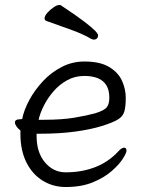

<svg xmlns="http://www.w3.org/2000/svg" viewBox="-20 -733 583 771"><path d="M374 -591Q374 -584 369.5 -579Q365 -574 357 -574Q352 -574 346 -577Q312 -597 264 -614Q216 -631 166 -649Q159 -652 159 -659Q159 -669 170 -681.5Q181 -694 195 -703.5Q209 -713 218 -713Q222 -713 224 -712Q286 -671 318 -646.5Q350 -622 362 -609.5Q374 -597 374 -591ZM127 -196V-186Q127 -121 160.5 -81Q194 -41 244 -41Q308 -41 361.5 -61.5Q415 -82 455 -125Q462 -133 468 -136.5Q474 -140 478 -140Q488 -140 488 -128Q488 -119 473.5 -96Q459 -73 429 -46.5Q399 -20 353 -1Q307 18 244 18Q193 18 151.5 -7.5Q110 -33 86 -81Q62 -129 62 -195V-209Q53 -216 46.5 -225Q40 -234 40 -241Q40 -254 59 -254L69 -255Q76 -291 97.5 -331Q119 -371 152 -406.5Q185 -442 227.5 -464Q270 -486 319 -486Q381 -486 417.5 -464.5Q454 -443 469.5 -409.5Q485 -376 485 -340Q485 -306 479.5 -286Q474 -266 454 -253.5Q434 -241 389 -227Q344 -213 281.5 -204.5Q219 -196 140 -196ZM155 -252Q229 -252 279 -260.5Q329 -269 362 -278Q398 -289 408.5 -302Q419 -315 419 -341Q419 -428 318 -428Q281 -428 250 -411Q219 -394 195.5 -367Q172 -340 156.5 -309.5Q141 -279 135 -252Z"/></svg>

Font: Klee One SemiBold
Style: Regular
Weight: 600
Designer: Fontworks Inc.
Foundry: Fontworks Inc.
Version: Version 1.00;January 12, 2022;FontCreator 13.0.0.2683 64-bit